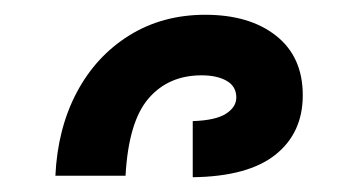

<svg xmlns="http://www.w3.org/2000/svg" viewBox="-20 -847 481 260"><path d="M55 -609Q58 -673 84 -722Q110 -771 155 -799Q200 -827 258 -827Q318 -827 354 -798.5Q390 -770 390 -718Q390 -667 353 -637.5Q316 -608 241 -607V-683Q272 -684 286 -693Q300 -702 300 -715Q300 -730 287 -737.5Q274 -745 253 -745Q208 -745 181 -713.5Q154 -682 150 -609Z"/></svg>

Font: Noto Sans Armenian SemiBold
Style: Regular
Weight: 600
Designer: Monotype Design Team
Foundry: Monotype Imaging Inc.
Version: Version 2.007